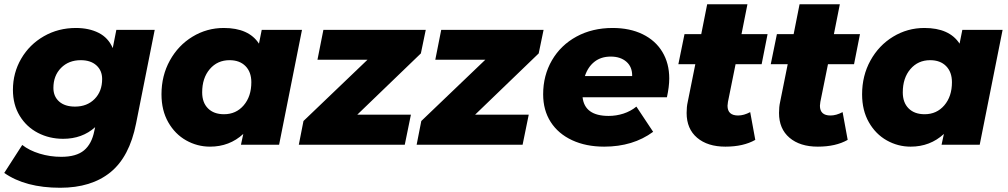

<svg xmlns="http://www.w3.org/2000/svg" viewBox="-32 -683 4758 906"><path d="M698 -542 610 -100Q579 57 489 130Q399 203 252 203Q88 203 -12 133L73 1Q106 27 155 42Q204 57 257 57Q328 57 364.5 26.5Q401 -4 413 -65L417 -83Q356 -28 266 -28Q201 -28 147 -56Q93 -84 61 -136.5Q29 -189 29 -259Q29 -339 68 -406Q107 -473 175 -512Q243 -551 326 -551Q388 -551 433.5 -528Q479 -505 500 -456L517 -542ZM450 -310Q450 -350 423 -374.5Q396 -399 349 -399Q292 -399 256 -362.5Q220 -326 220 -268Q220 -228 247 -204Q274 -180 322 -180Q379 -180 414.5 -216Q450 -252 450 -310Z M1393 -542 1285 0H1105L1116 -51Q1051 9 959 9Q899 9 846.5 -20.5Q794 -50 762 -106Q730 -162 730 -238Q730 -326 769.5 -397.5Q809 -469 876.5 -510Q944 -551 1024 -551Q1142 -551 1190 -477L1203 -542ZM1154 -295Q1154 -343 1126.5 -371Q1099 -399 1051 -399Q994 -399 958 -357Q922 -315 922 -247Q922 -199 949.5 -171.5Q977 -144 1025 -144Q1082 -144 1118 -186Q1154 -228 1154 -295Z M1954 -431 1654 -142H1907L1878 0H1378L1400 -112L1702 -401H1466L1494 -542H1977Z M2510 -431 2210 -142H2463L2434 0H1934L1956 -112L2258 -401H2022L2050 -542H2533Z M3115 -224H2717Q2727 -136 2840 -136Q2876 -136 2910 -147Q2944 -158 2971 -180L3050 -61Q2955 9 2819 9Q2733 9 2667.5 -21.5Q2602 -52 2566.5 -107.5Q2531 -163 2531 -238Q2531 -327 2572.5 -398.5Q2614 -470 2688.5 -510.5Q2763 -551 2859 -551Q2940 -551 3000.5 -521.5Q3061 -492 3093.5 -438Q3126 -384 3126 -313Q3126 -274 3115 -224ZM2728 -324H2951Q2952 -367 2924 -391.5Q2896 -416 2850 -416Q2804 -416 2773 -391.5Q2742 -367 2728 -324Z M3403 -202Q3401 -188 3401 -184Q3401 -138 3451 -138Q3478 -138 3508 -154L3532 -23Q3476 9 3391 9Q3307 9 3257.5 -33Q3208 -75 3208 -150Q3208 -179 3213 -201L3249 -380H3169L3198 -522H3277L3305 -663H3495L3467 -522H3590L3562 -380H3439Z M3839 -202Q3837 -188 3837 -184Q3837 -138 3887 -138Q3914 -138 3944 -154L3968 -23Q3912 9 3827 9Q3743 9 3693.5 -33Q3644 -75 3644 -150Q3644 -179 3649 -201L3685 -380H3605L3634 -522H3713L3741 -663H3931L3903 -522H4026L3998 -380H3875Z M4699 -542 4591 0H4411L4422 -51Q4357 9 4265 9Q4205 9 4152.5 -20.5Q4100 -50 4068 -106Q4036 -162 4036 -238Q4036 -326 4075.5 -397.5Q4115 -469 4182.5 -510Q4250 -551 4330 -551Q4448 -551 4496 -477L4509 -542ZM4460 -295Q4460 -343 4432.5 -371Q4405 -399 4357 -399Q4300 -399 4264 -357Q4228 -315 4228 -247Q4228 -199 4255.5 -171.5Q4283 -144 4331 -144Q4388 -144 4424 -186Q4460 -228 4460 -295Z"/></svg>

Font: Idrija
Style: Italic
Weight: 800
Italic angle: -11.3°
Designer: Julieta Ulanovsky
Foundry: Julieta Ulanovsky
Version: Version 7.200